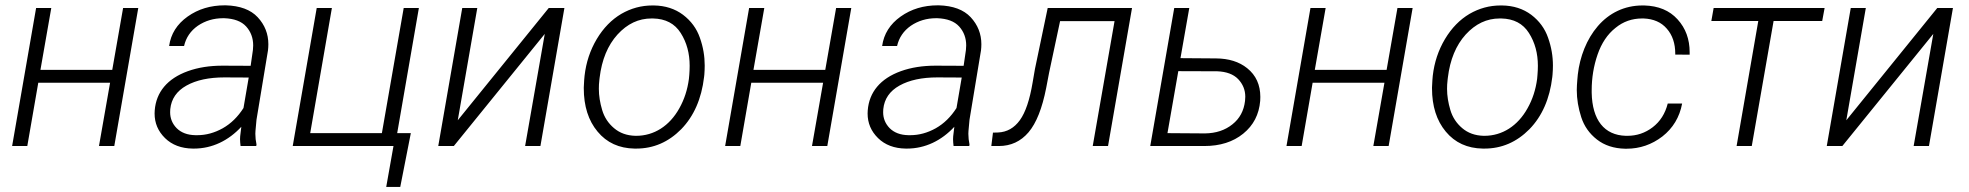

<svg xmlns="http://www.w3.org/2000/svg" viewBox="-20 -559 7537 735"><path d="M509.3 -528.3H451.2L409.7 -291.5H134.8L176.3 -528.3H118.2L26.4 0H84.5L126.5 -242.2H401.4L358.9 0H417.5Z M960.9 0 961.9 -5.9C959 -19.5 957.5 -33.2 957.5 -46.9C957.5 -50.8 958 -54.2 958 -58.1L961.9 -100.6L1005.9 -366.2C1006.8 -374 1007.3 -381.8 1007.3 -389.6C1007.3 -429.2 993.7 -463.9 966.3 -493.2C939.5 -522 898.4 -537.1 844.2 -538.6C842.8 -538.6 841.8 -538.6 840.8 -538.6C786.1 -538.6 738.8 -524.4 698.2 -495.6C657.7 -466.8 633.8 -429.2 627.4 -382.8H684.6C691.9 -415 709.5 -440.9 737.3 -460.4C765.6 -479.5 797.9 -489.3 834.5 -489.3C835.9 -489.3 836.9 -489.3 838.4 -489.3C876.5 -487.8 904.3 -477.5 922.4 -457.5C940.4 -437.5 949.2 -413.1 949.2 -385.3C949.2 -379.4 948.7 -373.5 948.2 -367.7L939.5 -307.1L831.5 -307.6C782.7 -307.6 738.8 -300.8 699.2 -286.6C620.6 -258.3 577.6 -206.1 572.3 -136.2C571.8 -132.3 571.8 -128.4 571.8 -124.5C571.8 -87.9 585 -56.6 611.8 -30.3C638.2 -4.4 673.8 9.3 718.3 9.8C719.7 9.8 721.2 9.8 722.7 9.8C792.5 9.8 855 -21 903.8 -73.7L899.4 -37.1C899.4 -33.7 898.9 -30.3 898.9 -26.4C898.9 -17.6 899.9 -8.8 900.9 0ZM728 -41.5C697.3 -42 673.3 -51.3 656.2 -68.4C639.6 -85.4 631.3 -106 631.3 -129.4C631.3 -133.3 631.3 -137.2 631.8 -141.1C635.7 -180.2 656.2 -210.4 693.8 -231.4C731.4 -252.4 779.8 -262.7 838.9 -262.7L932.1 -262.2L912.1 -145.5C890.6 -111.8 864.3 -85.9 832.5 -67.9C800.8 -50.3 768.6 -41.5 735.4 -41.5C732.9 -41.5 730.5 -41.5 728 -41.5Z M1100.6 0H1486.3L1458.5 156.7H1512.2L1552.7 -49.3H1500.5L1583.5 -528.3H1525.4L1441.9 -49.3H1167.5L1250.5 -528.3H1192.4Z M1732.4 -98.6 1807.1 -528.3H1749.5L1657.7 0H1717.3L2065.4 -429.2L1990.2 0H2048.8L2140.6 -528.3H2080.6Z M2216.3 -252.4 2214.8 -224.6C2214.8 -223.1 2214.8 -222.2 2214.8 -220.7C2214.8 -152.8 2232.4 -97.2 2267.6 -55.2C2302.7 -12.7 2350.1 8.8 2409.2 9.8C2411.1 9.8 2413.6 9.8 2415.5 9.8C2481.9 9.8 2539.1 -15.1 2587.9 -64.5C2636.2 -114.3 2665.5 -180.7 2675.3 -264.2L2676.3 -273.4C2677.2 -285.2 2677.7 -296.9 2677.7 -308.1C2677.7 -343.8 2671.9 -378.9 2659.2 -414.6C2647 -449.7 2625.5 -479 2594.7 -502.4C2564 -525.4 2526.4 -537.6 2482.9 -538.1C2481 -538.1 2479 -538.1 2477.5 -538.1C2435.1 -538.1 2395.5 -527.3 2358.4 -505.9C2321.3 -483.9 2290 -452.1 2264.6 -409.7C2239.3 -367.2 2223.6 -320.3 2217.8 -269ZM2275.4 -261.2C2283.7 -330.6 2306.6 -385.7 2343.8 -426.8C2381.3 -467.8 2424.3 -488.3 2474.1 -488.3C2476.1 -488.3 2478 -488.3 2480 -488.3C2527.8 -487.3 2563 -468.8 2585.9 -432.6C2608.9 -396.5 2620.1 -354.5 2620.1 -307.1C2620.1 -296.4 2619.6 -284.7 2618.7 -272.9L2617.2 -256.8C2611.8 -215.8 2599.6 -178.2 2580.6 -144.5C2543 -76.7 2483.4 -39.1 2415.5 -39.1C2414.6 -39.1 2413.1 -39.1 2412.1 -39.1C2379.4 -40 2352.5 -49.8 2330.6 -68.4C2308.6 -86.9 2293.5 -109.9 2285.2 -137.7C2276.9 -165.5 2272.5 -192.4 2272.5 -218.8C2272.5 -229.5 2272.9 -240.7 2274.4 -252.4Z M3238.8 -528.3H3180.7L3139.2 -291.5H2864.3L2905.8 -528.3H2847.7L2755.9 0H2814L2856 -242.2H3130.9L3088.4 0H3147Z M3690.4 0 3691.4 -5.9C3688.5 -19.5 3687 -33.2 3687 -46.9C3687 -50.8 3687.5 -54.2 3687.5 -58.1L3691.4 -100.6L3735.4 -366.2C3736.3 -374 3736.8 -381.8 3736.8 -389.6C3736.8 -429.2 3723.1 -463.9 3695.8 -493.2C3668.9 -522 3627.9 -537.1 3573.7 -538.6C3572.3 -538.6 3571.3 -538.6 3570.3 -538.6C3515.6 -538.6 3468.3 -524.4 3427.7 -495.6C3387.2 -466.8 3363.3 -429.2 3356.9 -382.8H3414.1C3421.4 -415 3439 -440.9 3466.8 -460.4C3495.1 -479.5 3527.3 -489.3 3564 -489.3C3565.4 -489.3 3566.4 -489.3 3567.9 -489.3C3606 -487.8 3633.8 -477.5 3651.9 -457.5C3669.9 -437.5 3678.7 -413.1 3678.7 -385.3C3678.7 -379.4 3678.2 -373.5 3677.7 -367.7L3668.9 -307.1L3561 -307.6C3512.2 -307.6 3468.3 -300.8 3428.7 -286.6C3350.1 -258.3 3307.1 -206.1 3301.8 -136.2C3301.3 -132.3 3301.3 -128.4 3301.3 -124.5C3301.3 -87.9 3314.5 -56.6 3341.3 -30.3C3367.7 -4.4 3403.3 9.3 3447.8 9.8C3449.2 9.8 3450.7 9.8 3452.1 9.8C3522 9.8 3584.5 -21 3633.3 -73.7L3628.9 -37.1C3628.9 -33.7 3628.4 -30.3 3628.4 -26.4C3628.4 -17.6 3629.4 -8.8 3630.4 0ZM3457.5 -41.5C3426.8 -42 3402.8 -51.3 3385.7 -68.4C3369.1 -85.4 3360.8 -106 3360.8 -129.4C3360.8 -133.3 3360.8 -137.2 3361.3 -141.1C3365.2 -180.2 3385.7 -210.4 3423.3 -231.4C3460.9 -252.4 3509.3 -262.7 3568.4 -262.7L3661.6 -262.2L3641.6 -145.5C3620.1 -111.8 3593.8 -85.9 3562 -67.9C3530.3 -50.3 3498 -41.5 3464.8 -41.5C3462.4 -41.5 3460 -41.5 3457.5 -41.5Z M3990.7 -528.3 3941.9 -294.9 3933.1 -243.7C3921.9 -176.8 3905.8 -128.9 3884.3 -99.1C3862.8 -69.3 3835 -53.2 3800.3 -51.8L3781.2 -51.3L3774.9 0H3798.8C3800.3 0 3802.2 0 3803.7 0C3849.6 0 3887.7 -17.6 3917.5 -52.7C3947.3 -87.9 3969.7 -144.5 3984.9 -222.2L3996.1 -280.8L4038.1 -478H4246.6L4163.1 0H4221.7L4313.5 -528.3Z M4532.7 -528.3H4475.1L4383.3 0H4590.3C4650.4 0 4700.2 -15.6 4739.3 -47.4C4778.3 -79.1 4799.8 -120.6 4804.2 -172.9C4804.7 -177.7 4804.7 -183.1 4804.7 -188C4804.7 -233.9 4788.1 -271 4754.4 -297.9C4723.6 -322.8 4683.6 -335 4635.3 -335.4L4499 -336.4ZM4640.1 -286.1C4674.8 -284.7 4701.7 -274.9 4719.7 -256.3C4737.8 -237.3 4747.1 -214.8 4747.1 -188.5C4747.1 -183.1 4746.6 -177.7 4746.1 -172.4C4741.7 -134.8 4725.6 -105 4697.8 -83C4669.9 -60.5 4634.8 -48.8 4592.8 -48.3L4449.2 -49.3L4490.7 -286.6Z M5387.7 -528.3H5329.6L5288.1 -291.5H5013.2L5054.7 -528.3H4996.6L4904.8 0H4962.9L5004.9 -242.2H5279.8L5237.3 0H5295.9Z M5463.4 -252.4 5461.9 -224.6C5461.9 -223.1 5461.9 -222.2 5461.9 -220.7C5461.9 -152.8 5479.5 -97.2 5514.6 -55.2C5549.8 -12.7 5597.2 8.8 5656.2 9.8C5658.2 9.8 5660.6 9.8 5662.6 9.8C5729 9.8 5786.1 -15.1 5835 -64.5C5883.3 -114.3 5912.6 -180.7 5922.4 -264.2L5923.3 -273.4C5924.3 -285.2 5924.8 -296.9 5924.8 -308.1C5924.8 -343.8 5918.9 -378.9 5906.2 -414.6C5894 -449.7 5872.6 -479 5841.8 -502.4C5811 -525.4 5773.4 -537.6 5730 -538.1C5728 -538.1 5726.1 -538.1 5724.6 -538.1C5682.1 -538.1 5642.6 -527.3 5605.5 -505.9C5568.4 -483.9 5537.1 -452.1 5511.7 -409.7C5486.3 -367.2 5470.7 -320.3 5464.8 -269ZM5522.5 -261.2C5530.8 -330.6 5553.7 -385.7 5590.8 -426.8C5628.4 -467.8 5671.4 -488.3 5721.2 -488.3C5723.1 -488.3 5725.1 -488.3 5727.1 -488.3C5774.9 -487.3 5810.1 -468.8 5833 -432.6C5856 -396.5 5867.2 -354.5 5867.2 -307.1C5867.2 -296.4 5866.7 -284.7 5865.7 -272.9L5864.3 -256.8C5858.9 -215.8 5846.7 -178.2 5827.6 -144.5C5790 -76.7 5730.5 -39.1 5662.6 -39.1C5661.6 -39.1 5660.2 -39.1 5659.2 -39.1C5626.5 -40 5599.6 -49.8 5577.6 -68.4C5555.7 -86.9 5540.5 -109.9 5532.2 -137.7C5523.9 -165.5 5519.5 -192.4 5519.5 -218.8C5519.5 -229.5 5520 -240.7 5521.5 -252.4Z M6203.6 -39.1C6121.6 -41.5 6075.2 -99.1 6073.2 -204.1C6073.2 -207 6073.2 -210 6073.2 -212.9C6073.2 -260.7 6080.6 -306.2 6095.7 -350.1C6110.8 -394 6133.8 -428.2 6164.1 -452.1C6193.8 -476.6 6228 -488.3 6266.1 -488.3C6268.1 -488.3 6270 -488.3 6272 -488.3C6309.6 -486.8 6339.4 -474.1 6360.8 -449.2C6382.3 -424.8 6393.1 -392.6 6393.1 -353.5C6393.1 -352.5 6393.1 -351.1 6393.1 -350.1L6448.2 -349.6C6448.2 -352.5 6448.2 -356 6448.2 -358.9C6448.2 -408.7 6433.1 -450.7 6401.9 -484.9C6371.1 -519 6328.6 -536.6 6274.4 -538.1C6272 -538.1 6269.5 -538.1 6267.6 -538.1C6198.2 -538.1 6139.6 -508.8 6096.7 -459C6053.7 -409.2 6027.8 -341.8 6020 -273.4L6018.1 -252.4C6017.1 -239.3 6016.1 -226.6 6016.1 -214.4C6016.1 -179.7 6022 -145 6033.2 -110.4C6044.4 -75.7 6064.5 -47.4 6093.3 -24.9C6122.1 -2.4 6158.2 9.3 6200.7 10.3C6202.6 10.3 6204.6 10.3 6207 10.3C6257.3 10.3 6303.2 -5.4 6343.8 -36.6C6384.3 -68.4 6409.7 -110.4 6419.4 -162.6H6364.3C6354.5 -124 6335.4 -93.8 6306.6 -71.8C6277.8 -49.8 6245.6 -39.1 6210 -39.1C6208 -39.1 6205.6 -39.1 6203.6 -39.1Z M6964.8 -528.3H6540L6531.2 -478.5H6710.9L6627.9 0H6686L6769.5 -478.5H6955.6Z M7047.9 -98.6 7122.6 -528.3H7064.9L6973.1 0H7032.7L7380.9 -429.2L7305.7 0H7364.3L7456.1 -528.3H7396Z"/></svg>

Font: Roboto Light
Style: Italic
Weight: 300
Italic angle: -12°
Designer: Google
Version: Version 2.137; 2017